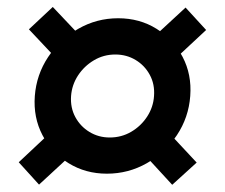

<svg xmlns="http://www.w3.org/2000/svg" viewBox="-20 -597 640 546"><path d="M284 -103.1Q223.3 -103.1 175.1 -132.9Q126.9 -162.6 100.7 -212.8Q74.5 -262.9 79 -323.9Q83.6 -384.8 116.9 -434.9Q150.2 -485 202.6 -515.1Q254.9 -545.1 316 -545.1Q377 -545.1 425 -515.2Q473 -485.3 499.3 -435.2Q525.6 -385.1 521 -323.9Q516.5 -262.9 483.1 -212.7Q449.6 -162.6 397.4 -132.8Q345.1 -103.1 284 -103.1ZM91 -72 33.3 -135.6 156.5 -251.2 215.8 -187.2ZM469.7 -71.5 373.6 -176.1 441.2 -239.9 539.3 -134.7ZM292.1 -206Q325.4 -206 353.1 -222.2Q380.9 -238.5 398.5 -265.5Q416 -292.4 418 -323.9Q420.5 -357.3 406 -384.1Q391.5 -410.9 365.7 -426.4Q339.9 -442 308 -442Q274.7 -442 247 -425.5Q219.3 -409 201.8 -382.3Q184.4 -355.6 182.1 -323.9Q179.8 -290.8 194.2 -264.1Q208.6 -237.4 234.5 -221.7Q260.3 -206 292.1 -206ZM164.2 -405.2 62.2 -513.6 130.1 -577.2 232.7 -468.7ZM451.6 -405 391.9 -468.5 507.7 -575.5 566.2 -511.7Z"/></svg>

Font: Karla
Style: Italic
Weight: 400
Italic angle: -8°
Designer: Jonathan Pinhorn
Version: Version 2.004;gftools[0.9.33]